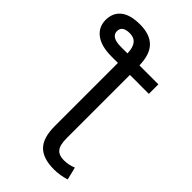

<svg xmlns="http://www.w3.org/2000/svg" viewBox="-289 -824 1140 1140"><g transform="rotate(45 280.5 -254.5)"><path d="M335 -565.4H494.1V-485.4H335V44.9Q335 103.5 354.5 127Q374 150.4 415 150.4Q456.1 150.4 493.2 134.8L512.7 214.8Q461.9 230.5 413.1 230.5Q320.3 230.5 277.3 186.5Q234.4 142.6 234.4 44.9V-485.4H179.7Q94.7 -485.4 48.3 -520Q2 -554.7 2 -614.3Q2 -673.8 43 -707Q84 -740.2 166 -740.2Q248 -740.2 290.5 -698.2Q333 -656.2 335 -565.4ZM96.7 -615.2Q96.7 -565.4 179.7 -565.4H234.4Q232.4 -660.2 160.2 -660.2Q96.7 -660.2 96.7 -615.2Z"/></g></svg>

Font: GenEi M Gothic v2 Medium
Style: Regular
Weight: 500
Version: Version 2.0